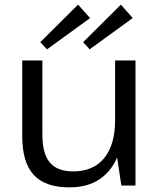

<svg xmlns="http://www.w3.org/2000/svg" viewBox="-20 -801 689 829"><path d="M163 -220Q163 -138 195 -99.5Q227 -61 296 -61Q383 -61 430 -118.5Q477 -176 477 -283L515 -352V-286Q515 -145 454.5 -68.5Q394 8 280 8Q175 8 125.5 -46Q76 -100 76 -213V-540H163ZM565 0H504L477 -178V-540H565ZM369 -723 183 -588 154 -619 317 -781ZM553 -723 367 -588 339 -619 502 -781Z"/></svg>

Font: Pathway Extreme
Style: Regular
Weight: 400
Designer: Eduardo Rodriguez Tunni
Foundry: Eduardo Rodriguez Tunni
Version: Version 1.001;gftools[0.9.26]